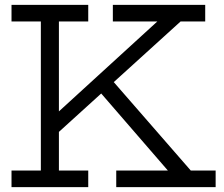

<svg xmlns="http://www.w3.org/2000/svg" viewBox="-20 -772 924 792"><path d="M27.5 -683.5V-752H344V-683.5H223V-68.5H344V0H27.5V-68.5H148.5V-683.5ZM426.5 -459.5 767 -68.5H869.5V0H459.5V-68.5H672.5L383.5 -402.5ZM182.5 -275.5 629 -683.5H445.5V-752H826.5V-683.5H725L206.5 -213Z"/></svg>

Font: Hepta Slab ExtraLight
Style: Regular
Weight: 400
Version: Version 1.102